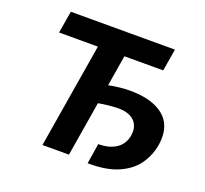

<svg xmlns="http://www.w3.org/2000/svg" viewBox="-126 -876 1103 1035"><g transform="rotate(20 425.5 -358.5)"><path d="M485.4 9.2H475.1L493.6 -107.2Q527.7 -107.2 554.2 -114.9Q580.6 -122.5 599.4 -136.2Q618.3 -149.9 629.4 -169Q640.6 -188.2 644.5 -211.6Q645.2 -217.3 645.8 -222.5Q646.3 -227.6 646.3 -232.6Q646.3 -253.2 639.2 -270.2Q632.1 -287.3 617.7 -299.5Q603.3 -311.8 581.9 -318.7Q560.4 -325.6 532 -325.6Q481.9 -325.6 416.5 -313.9L364.7 0H212.7L312.1 -600.5H89.5L110.8 -727.3H708.1L686.8 -600.5H464.1L435 -423.7Q499.6 -436.8 558.2 -436.8Q669 -436.8 734.4 -394.5Q805 -348.4 805 -257.8Q805 -218.4 793.1 -178.8Q781.2 -139.2 755.7 -101.9Q719.5 -50.1 650.9 -19.9Q585.9 9.2 485.4 9.2Z"/></g></svg>

Font: Linik Sans
Style: Bold Italic
Weight: 700
Italic angle: 9°
Designer: Fonts by Rasmus Andersson / Changes by Cristiano Sobral with parts from Marc Monis
Foundry: rsms
Version: Version 3.020; ttfautohint (v1.6)